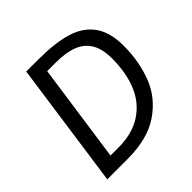

<svg xmlns="http://www.w3.org/2000/svg" viewBox="-189 -895 1055 1055"><g transform="rotate(-45 339.0 -367.0)"><path d="M269 -733.5Q391 -733 472.2 -708Q553.5 -683 597.8 -621.8Q642 -560.5 642 -455Q642 -335 603 -233Q564 -131 468.8 -65.5Q373.5 0 215.5 0H59L163 -734ZM223 -80Q334 -80 406.5 -127.5Q479 -175 513.2 -258Q547.5 -341 547.5 -450.5Q547.5 -525 520.5 -569.8Q493.5 -614.5 442 -634.2Q390.5 -654 313 -654H246L164 -80Z"/></g></svg>

Font: 1883 Sans
Style: Italic
Weight: 400
Italic angle: -8°
Designer: 1883 Sans project is a fork of Public Sans.
Version: Version 1.009